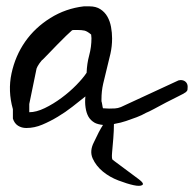

<svg xmlns="http://www.w3.org/2000/svg" viewBox="-20 -411 624 618"><path d="M426.8 166Q445.3 179.7 438 184.6Q430.7 189.5 410.2 185.1Q389.6 180.7 361.3 169.9Q333 159.2 311 141.1Q289.1 123 278.3 99.1Q267.6 75.2 282.2 46.9Q298.8 10.7 311.5 -8.8Q294.9 -10.7 285.2 -15.6Q271.5 -23.4 264.6 -35.6Q257.8 -47.9 255.4 -64.9Q252.9 -82 254.9 -100.6Q235.4 -85 212.9 -67.4Q190.4 -49.8 166 -35.2Q141.6 -20.5 116.2 -9.8Q90.8 1 64.5 1Q49.8 1 38.1 -6.3Q26.4 -13.7 21.5 -29.3Q21.5 -32.2 21.5 -43.9Q21.5 -55.7 21.5 -59.6Q4.9 -118.2 17.1 -174.8Q29.3 -231.4 61 -276.9Q92.8 -322.3 142.1 -353Q191.4 -383.8 250 -390.6H267.6Q289.1 -390.6 303.2 -381.3Q317.4 -372.1 325.7 -357.4Q334 -342.8 337.4 -324.2Q340.8 -305.7 340.8 -287.1Q340.8 -261.7 335.4 -237.8Q330.1 -213.9 323.7 -189.5Q317.4 -165 312 -141.1Q306.6 -117.2 306.6 -90.8V-85Q307.6 -83 309.1 -73.7Q310.5 -64.5 311.5 -62.5Q313.5 -62.5 321.3 -62Q329.1 -61.5 331.1 -61.5Q340.8 -61.5 350.1 -62Q359.4 -62.5 369.1 -66.4L554.7 -152.3Q555.7 -152.3 558.1 -152.8Q560.5 -153.3 561.5 -153.3Q571.3 -153.3 577.6 -147.5Q584 -141.6 584 -131.8Q584 -127 583.5 -122.6Q583 -118.2 578.1 -114.3Q571.3 -109.4 553.2 -100.6Q535.2 -91.8 514.6 -81.1Q494.1 -70.3 476.1 -60.5Q458 -50.8 450.2 -47.9Q436.5 -40 419.9 -33.7Q403.3 -27.3 385.7 -21.5Q368.2 -15.6 350.6 -12.7L346.7 -11.7Q346.7 9.8 344.7 34.2Q342.8 58.6 340.8 79.6Q338.9 100.6 342.8 103.5ZM74.2 -49.8Q96.7 -49.8 124 -63Q151.4 -76.2 177.7 -95.7Q204.1 -115.2 225.6 -137.2Q247.1 -159.2 258.8 -176.8Q259.8 -206.1 267.1 -232.9Q274.4 -259.8 274.4 -288.1Q274.4 -290 273.9 -293.9Q273.4 -297.9 273.4 -299.8Q260.7 -310.5 252 -312.5Q243.2 -314.5 228.5 -314.5H219.7Q213.9 -314.5 211.9 -313.5Q206.1 -308.6 192.4 -295.4Q178.7 -282.2 163.6 -266.6Q148.4 -251 135.3 -237.3Q122.1 -223.6 117.2 -218.8Q116.2 -218.8 113.3 -215.3Q110.4 -211.9 106.9 -207Q103.5 -202.1 101.1 -197.8Q98.6 -193.4 97.7 -190.4L74.2 -76.2Z"/></svg>

Font: Cedarville Cursive
Style: Regular
Weight: 400
Designer: Kimberly Geswein
Foundry: Kimberly Geswein
Version: Version 1.001 2010